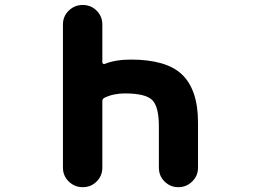

<svg xmlns="http://www.w3.org/2000/svg" viewBox="-20 -776 1040 776"><path d="M622.1 -98.6V-265.6Q622.1 -344.7 595.2 -371.6Q568.4 -398.4 484.4 -398.4Q438.5 -398.4 402.3 -380.9Q393.6 -377 393.6 -367.2V-98.6Q393.6 -65.4 370.6 -42.5Q347.7 -19.5 314.5 -19.5Q281.2 -19.5 257.8 -42.5Q234.4 -65.4 234.4 -98.6V-676.8Q234.4 -710 257.8 -732.9Q281.2 -755.9 314.5 -755.9Q347.7 -755.9 370.6 -732.9Q393.6 -710 393.6 -676.8V-523.4Q393.6 -520.5 396.5 -518.6Q399.4 -516.6 403.3 -517.6Q446.3 -535.2 509.8 -535.2Q579.1 -535.2 630.9 -520.5Q682.6 -505.9 714.8 -475.6Q747.1 -445.3 763.7 -396.5Q780.3 -347.7 780.3 -281.2V-98.6Q780.3 -65.4 756.8 -42.5Q733.4 -19.5 700.7 -19.5Q668 -19.5 645 -42.5Q622.1 -65.4 622.1 -98.6Z"/></svg>

Font: Rounded-X Mgen+ 2m bold
Style: Bold
Weight: 700
Designer: [Source Han Sans]
Ryoko NISHIZUKA  (kana & ideographs); Paul D. Hunt (Latin, Greek & Cyrillic); Wenlong ZHANG  (bopomofo
Version: Version 1.059.20150602